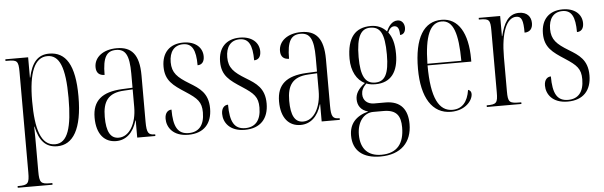

<svg xmlns="http://www.w3.org/2000/svg" viewBox="-50 -737 3620 1150"><g transform="rotate(-5 1760.0 -161.5)"><path d="M15 237H224V227H210C155 227 146 218 146 150V21C146 -27 146 -70 145 -119H147C165 -34 203 10 273 10C367 10 425 -79 425 -277C425 -466 372 -547 272 -547C203 -547 166 -502 147 -414H145V-536H8V-526H20C77 -526 86 -520 86 -454V150C86 218 77 227 20 227H15ZM261 -3C175 -3 146 -106 146 -272C146 -445 184 -533 260 -533C332 -533 365 -458 365 -273C365 -96 337 -3 261 -3Z M627 10C686 10 731 -30 752 -103H754V0H863V-10H861C823 -10 812 -21 812 -90V-369C812 -496 766 -544 678 -544C596 -544 542 -501 542 -442C542 -407 561 -391 592 -391C592 -498 617 -534 673 -534C729 -534 752 -497 752 -385V-300L688 -297C568 -291 510 -243 510 -141C510 -40 558 10 627 10ZM644 -9C594 -9 571 -52 571 -140C571 -232 603 -282 699 -287L752 -290V-184C752 -84 708 -9 644 -9Z M1061 10C1154 10 1204 -45 1204 -136C1204 -229 1152 -261 1093 -297C1024 -339 993 -368 993 -432C993 -494 1022 -533 1076 -533C1130 -533 1152 -493 1152 -400C1178 -400 1193 -418 1193 -450C1193 -503 1151 -543 1078 -543C997 -543 948 -494 948 -409C948 -325 995 -293 1066 -247C1135 -202 1159 -179 1159 -116C1159 -37 1123 0 1064 0C998 0 973 -46 973 -149C952 -149 933 -133 933 -97C933 -47 968 10 1061 10Z M1401 10C1494 10 1544 -45 1544 -136C1544 -229 1492 -261 1433 -297C1364 -339 1333 -368 1333 -432C1333 -494 1362 -533 1416 -533C1470 -533 1492 -493 1492 -400C1518 -400 1533 -418 1533 -450C1533 -503 1491 -543 1418 -543C1337 -543 1288 -494 1288 -409C1288 -325 1335 -293 1406 -247C1475 -202 1499 -179 1499 -116C1499 -37 1463 0 1404 0C1338 0 1313 -46 1313 -149C1292 -149 1273 -133 1273 -97C1273 -47 1308 10 1401 10Z M1736 10C1795 10 1840 -30 1861 -103H1863V0H1972V-10H1970C1932 -10 1921 -21 1921 -90V-369C1921 -496 1875 -544 1787 -544C1705 -544 1651 -501 1651 -442C1651 -407 1670 -391 1701 -391C1701 -498 1726 -534 1782 -534C1838 -534 1861 -497 1861 -385V-300L1797 -297C1677 -291 1619 -243 1619 -141C1619 -40 1667 10 1736 10ZM1753 -9C1703 -9 1680 -52 1680 -140C1680 -232 1712 -282 1808 -287L1861 -290V-184C1861 -84 1817 -9 1753 -9Z M2196 240C2320 240 2386 170 2386 61C2386 -23 2348 -80 2253 -80H2186C2146 -80 2119 -103 2119 -141C2119 -162 2127 -181 2149 -203C2166 -196 2187 -194 2204 -194C2298 -194 2342 -258 2342 -364C2342 -428 2329 -467 2307 -496C2317 -519 2329 -530 2345 -530C2367 -530 2376 -512 2376 -475C2396 -475 2409 -491 2409 -516C2409 -540 2395 -563 2368 -563C2333 -563 2312 -530 2300 -503C2276 -530 2244 -544 2206 -544C2112 -544 2062 -487 2062 -359C2062 -286 2093 -229 2141 -207C2099 -175 2083 -146 2083 -114C2083 -79 2100 -47 2146 -35C2070 -15 2031 30 2031 100C2031 190 2090 240 2196 240ZM2203 -204C2144 -204 2117 -249 2117 -364C2117 -492 2148 -534 2201 -534C2259 -534 2287 -497 2287 -365C2287 -248 2261 -204 2203 -204ZM2202 230C2125 230 2078 186 2078 99C2078 22 2119 -30 2176 -30H2238C2317 -30 2340 10 2340 77C2340 172 2299 230 2202 230Z M2640 10C2728 10 2772 -48 2772 -86C2772 -99 2765 -109 2753 -112C2742 -40 2708 -1 2650 -1C2570 -1 2524 -80 2524 -279H2787V-295C2787 -450 2732 -544 2631 -544C2525 -544 2465 -451 2465 -263C2465 -90 2528 10 2640 10ZM2728 -289H2524C2527 -456 2561 -534 2631 -534C2701 -534 2727 -453 2728 -289Z M2856 0H3064V-10H3053C2992 -10 2984 -18 2984 -83V-288C2984 -438 3021 -523 3078 -523C3111 -523 3120 -498 3120 -424C3152 -424 3169 -444 3169 -477C3169 -516 3145 -545 3097 -545C3031 -545 3003 -489 2985 -415H2983V-536H2854V-526H2857C2916 -526 2923 -519 2923 -453V-83C2923 -18 2915 -10 2857 -10H2856Z M3342 10C3435 10 3485 -45 3485 -136C3485 -229 3433 -261 3374 -297C3305 -339 3274 -368 3274 -432C3274 -494 3303 -533 3357 -533C3411 -533 3433 -493 3433 -400C3459 -400 3474 -418 3474 -450C3474 -503 3432 -543 3359 -543C3278 -543 3229 -494 3229 -409C3229 -325 3276 -293 3347 -247C3416 -202 3440 -179 3440 -116C3440 -37 3404 0 3345 0C3279 0 3254 -46 3254 -149C3233 -149 3214 -133 3214 -97C3214 -47 3249 10 3342 10Z"/></g></svg>

Font: Noto Serif Display ExtraCondensed Light
Style: Regular
Weight: 300
Width: 2
Designer: Monotype Design Team
Foundry: Monotype Imaging Inc.
Version: Version 2.009